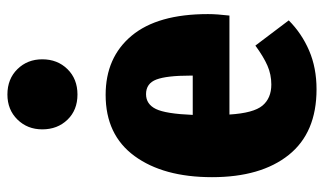

<svg xmlns="http://www.w3.org/2000/svg" viewBox="-198 -658 874 518"><g transform="rotate(-90 239.0 -399.0)"><path d="M456 -217H189Q193 -152 213 -128Q233 -104 270 -104Q297 -104 321 -114.5Q345 -125 375 -147L443 -57Q408 -22 361.5 -2Q315 18 257 18Q140 18 80 -57Q20 -132 20 -264Q20 -395 77 -473Q134 -551 242 -551Q343 -551 401.5 -481Q460 -411 460 -275Q460 -251 456 -217ZM294 -323Q294 -386 283.5 -414Q273 -442 244 -442Q217 -442 204 -415.5Q191 -389 188 -316H294ZM338 -722Q338 -681 311.5 -654Q285 -627 243 -627Q201 -627 175 -654Q149 -681 149 -722Q149 -762 175.5 -789Q202 -816 243 -816Q285 -816 311.5 -789Q338 -762 338 -722Z"/></g></svg>

Font: Fira Sans Compressed ExtraBold
Style: Regular
Weight: 800
Width: 1
Designer: bBox Type GmbH & Carrois Corporate GbR & Edenspiekermann AG
Foundry: bBox Type GmbH & Carrois Corporate GbR & Edenspiekermann AG
Version: Version 4.301